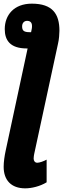

<svg xmlns="http://www.w3.org/2000/svg" viewBox="-29 -790 345 1050"><path d="M109 240C144 240 190 229 226 207V83C210 92 187 100 175 100C162 100 155 90 155 77C155 66 157 59 158 52L288 -550C294 -574 296 -607 296 -622C296 -713 259 -770 145 -770C47 -770 -3 -707 -3 -631C-3 -571 25 -525 118 -525H122L2 34C-4 62 -9 95 -9 122C-9 196 33 240 109 240ZM133 -614C101 -614 92 -623 92 -646C92 -664 103 -676 119 -676C135 -676 146 -668 146 -648C146 -644 146 -639 145 -634L141 -614Z"/></svg>

Font: Noto Sans ExtraCondensed Black
Style: Italic
Weight: 900
Width: 2
Italic angle: -12°
Designer: Monotype Design Team
Foundry: Monotype Imaging Inc.
Version: Version 2.013